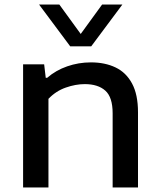

<svg xmlns="http://www.w3.org/2000/svg" viewBox="-20 -828 705 848"><path d="M82 0V-544H175L182 -484.5H188.5Q226.5 -517.5 276.8 -535Q327 -552.5 381.5 -552.5Q443.5 -552.5 490.2 -530.2Q537 -508 563.2 -459.2Q589.5 -410.5 589.5 -332V0H477.5V-327.5Q477.5 -399 445 -427.8Q412.5 -456.5 354.5 -456.5Q314 -456.5 270.5 -441.2Q227 -426 194 -391.5V0ZM290 -623.5 152.5 -808H242L336.5 -678L431 -808H520.5L383 -623.5Z"/></svg>

Font: Encode Sans Exp Md
Style: Regular
Weight: 500
Width: 7
Designer: Multiple Designers
Foundry: Impallari Type
Version: Version 3.002; ttfautohint (v1.8.3) -l 8 -r 50 -G 200 -x 14 